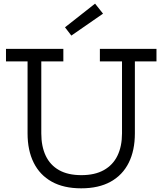

<svg xmlns="http://www.w3.org/2000/svg" viewBox="-20 -1019 888 1049"><path d="M525.7 -752H834.9V-683.6H716.9V-290.2Q716.9 -197.3 683.5 -130.1Q650.1 -62.8 584.7 -26.4Q519.4 9.9 423.6 9.9Q328 9.9 262.8 -26.4Q197.5 -62.8 164.1 -130.1Q130.6 -197.3 130.6 -290.2V-683.6H12.7V-752H326.1V-683.6H205.6V-290.2Q205.6 -219.3 229.8 -168.1Q254 -116.9 302.6 -89.5Q351.2 -62.1 424.6 -62.1Q498.2 -62.1 547.5 -89.7Q596.9 -117.3 621.7 -168.4Q646.6 -219.6 646.6 -290.2V-683.6H525.7ZM499.4 -999.1 542.9 -944.4 369.8 -824.6 335.1 -869.8Z"/></svg>

Font: Hepta Slab ExtraLight
Style: Regular
Weight: 200
Designer: Michael LaGattuta
Foundry: Michael LaGattuta
Version: Version 1.100